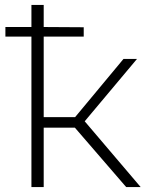

<svg xmlns="http://www.w3.org/2000/svg" viewBox="-20 -762 608 782"><path d="M285 -242H158V0H108V-613H2V-652H108V-742H158V-652L321 -651V-613H158V-285H286L483 -522H538L325 -268L553 0H494Z"/></svg>

Font: Hilab Light
Style: Regular
Weight: 300
Designer: Cristianderson Lima
Foundry: Cristianderson
Version: Version 1.0